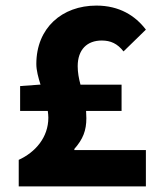

<svg xmlns="http://www.w3.org/2000/svg" viewBox="-20 -667 572 687"><path d="M47 0H502V-130H246V-134C277 -169 289 -200 289 -244C289 -253 288 -262 288 -270H415V-364H268C262 -386 258 -408 258 -430C258 -490 292 -522 344 -522C376 -522 400 -511 422 -483L502 -561C464 -611 407 -647 325 -647C202 -647 110 -567 110 -438C110 -415 117 -390 125 -364H120L52 -359V-270H151C152 -262 153 -254 153 -246C153 -175 106 -122 47 -95Z"/></svg>

Font: DAIFUKU Sans
Style: Bold
Weight: 700
Designer: Original font ‘Source Han Sans JP’ : Paul D. Hunt
Foundry: Daifuku
Version: Version 1.000